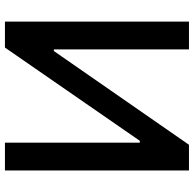

<svg xmlns="http://www.w3.org/2000/svg" viewBox="-24 -744 768 759"><g transform="rotate(90 359.5 -364.0)"><path d="M64.9 -727.5H174.8V-193.4H181.2L551.8 -727.5H653.3V0H543.5V-533.2H536.1L167.5 0H64.9Z"/></g></svg>

Font: Inter Tight Medium
Style: Regular
Weight: 500
Designer: Rasmus Andersson
Foundry: rsms
Version: Version 3.004; ttfautohint (v1.8.4.7-5d5b)